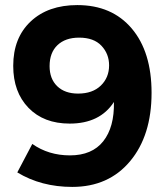

<svg xmlns="http://www.w3.org/2000/svg" viewBox="-20 -728 657 755"><path d="M107 -162Q171 -117 255 -117Q342 -117 386 -172.5Q430 -228 428 -327Q373 -242 254 -242Q152 -242 92 -304Q32 -366 32 -469Q32 -579 100.5 -643.5Q169 -708 284 -708Q420 -708 498 -616Q576 -524 576 -363Q576 -195 491.5 -94Q407 7 264 7Q142 7 48 -50ZM291 -580Q237 -580 206 -550.5Q175 -521 175 -468Q175 -418 205 -389Q235 -360 287 -360Q344 -360 376.5 -391.5Q409 -423 409 -471Q409 -516 379 -548Q349 -580 291 -580Z"/></svg>

Font: Argentum Sans SemiBold
Style: Regular
Weight: 600
Designer: Julieta Ulanovsky (Modified by Cristiano Sobral)
Foundry: Julieta Ulanovsky
Version: Version 5.001;November 22, 2018;FontCreator 11.5.0.2425 64-b